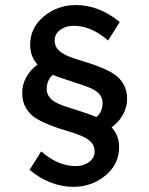

<svg xmlns="http://www.w3.org/2000/svg" viewBox="-20 -721 584 751"><path d="M356.9 -263.2Q381.3 -283.2 381.3 -319.3Q380.9 -355.5 335.9 -375.5Q314 -385.3 260.7 -402.3Q207.5 -418.9 187 -428.2Q162.6 -408.2 162.6 -372.1Q163.1 -335.9 208 -315.4Q229.5 -305.7 281.7 -290Q334 -273.4 356.9 -263.2ZM276.4 -71.3Q307.1 -71.3 328.6 -87.4Q350.1 -103.5 350.1 -127.9Q350.1 -152.3 334.5 -167Q318.8 -181.6 293.9 -191.4Q269 -201.2 238.8 -210Q208.5 -218.8 178.2 -230.5Q147.9 -242.2 123 -256.8Q98.1 -271.5 82.5 -296.9Q66.9 -322.3 66.9 -356.4Q66.4 -389.6 83 -419.4Q99.6 -449.2 127 -468.3Q98.1 -499.5 98.1 -545.4Q97.7 -612.3 151.4 -656.7Q205.1 -701.2 276.4 -701.2Q368.2 -701.2 448.2 -634.8L402.8 -562.5Q337.4 -620.1 267.6 -620.1Q236.8 -620.1 215.3 -604Q193.8 -587.9 193.8 -563.5Q193.8 -539.1 209.5 -524.4Q225.1 -509.8 250 -500Q274.9 -490.2 305.2 -481.4Q335.4 -472.7 365.7 -460.9Q396 -449.2 420.9 -434.6Q445.8 -419.9 461.4 -394.5Q477.1 -369.1 477.1 -335Q477.1 -301.3 460.4 -271.5Q443.8 -241.7 416.5 -223.1Q445.8 -191.4 445.8 -146Q446.3 -79.1 392.6 -34.7Q338.9 9.8 267.6 9.8Q175.8 9.8 95.7 -56.6L141.1 -128.9Q206.5 -71.3 276.4 -71.3Z"/></svg>

Font: Spinnaker
Style: Regular
Weight: 400
Designer: Elena Albertoni
Foundry: Elena Albertoni
Version: Version 1.001